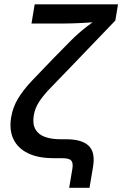

<svg xmlns="http://www.w3.org/2000/svg" viewBox="-20 -748 578 908"><path d="M307.1 140.1 322.3 49.8Q325.2 30.8 321.5 19.8Q317.9 8.8 305.9 4.4Q293.9 0 271.5 0H232.9Q160.2 0 112.1 -23.4Q64 -46.9 43.5 -90.1Q22.9 -133.3 32.7 -193.4Q41 -241.7 65.2 -281.7Q89.4 -321.8 130.9 -366Q172.4 -410.2 231.4 -470.7L310.1 -550.8Q331.1 -572.3 352.3 -590.8Q373.5 -609.4 393.8 -624.8Q414.1 -640.1 432.4 -653.3Q450.7 -666.5 465.3 -676.8L455.6 -646Q437.5 -644 415.3 -642.3Q393.1 -640.6 369.1 -639.4Q345.2 -638.2 322.3 -637.5Q299.3 -636.7 279.3 -636.7H128.9L144 -727.5H538.1L525.4 -650.9L314 -430.7Q256.8 -371.6 220.2 -333.7Q183.6 -295.9 164.6 -266.1Q145.5 -236.3 139.6 -201.7Q133.3 -161.1 147.5 -136.5Q161.6 -111.8 192.4 -100.6Q223.1 -89.4 267.1 -89.4H293.5Q367.2 -89.4 399.4 -58.6Q431.6 -27.8 419.9 41.5L403.3 140.1Z"/></svg>

Font: Inter 16pt Medium
Style: Italic
Weight: 500
Italic angle: -9.3988°
Version: Version 4.001;git-66647c0bb